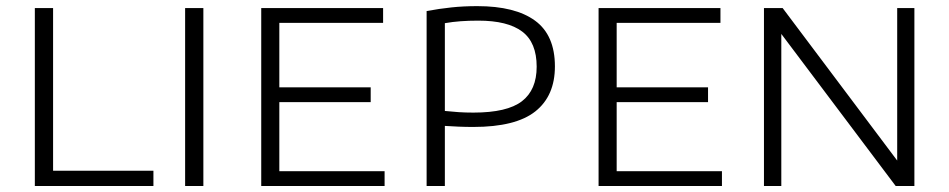

<svg xmlns="http://www.w3.org/2000/svg" viewBox="-20 -622 3174 642"><path d="M96.5 0V-595H157.5V-51H493V0Z M599 0V-595H660V0Z M853.5 0V-595H1261V-545.5H914V-49.5H1266V0ZM889 -280.5V-330H1219.5V-280.5Z M1406.5 0V-585Q1449 -593 1489.2 -597.2Q1529.5 -601.5 1576 -601.5Q1702.5 -601.5 1769 -553Q1835.5 -504.5 1835.5 -400Q1835.5 -301.5 1770 -249.5Q1704.5 -197.5 1562.5 -197.5Q1537.5 -197.5 1513.8 -198.5Q1490 -199.5 1467.5 -201V0ZM1563 -245.5Q1676 -245.5 1725.2 -283.5Q1774.5 -321.5 1774.5 -399Q1774.5 -480 1726 -516.5Q1677.5 -553 1579.5 -553Q1547.5 -553 1520.2 -551Q1493 -549 1467.5 -544.5V-251Q1491 -248.5 1513.5 -247Q1536 -245.5 1563 -245.5Z M1981.5 0V-595H2389V-545.5H2042V-49.5H2394V0ZM2017 -280.5V-330H2347.5V-280.5Z M2534.5 0V-595H2597L2994 -66.5H2980V-595H3037.5V0H2975L2577.5 -528.5H2592.5V0Z"/></svg>

Font: Encode Sans SC SemiExpanded Light
Style: Regular
Weight: 300
Width: 6
Designer: Multiple Designers
Foundry: Impallari Type
Version: Version 3.002